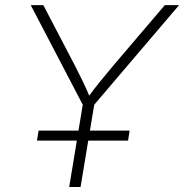

<svg xmlns="http://www.w3.org/2000/svg" viewBox="-20 -748 736 768"><path d="M256.8 0 311 -329.1 103 -727.5H153.3L278.8 -487.3Q296.4 -453.1 312.3 -420.4Q328.1 -387.7 343.3 -349.6H325.2Q353 -388.2 379.6 -420.9Q406.2 -453.6 434.6 -487.3L639.2 -727.5H696.3L356.9 -329.1L302.2 0ZM127.9 -185.5 134.3 -225.6H498.5L492.2 -185.5Z"/></svg>

Font: Inter 16pt ExtraLight
Style: Italic
Weight: 250
Italic angle: -9.3988°
Version: Version 4.001;git-66647c0bb